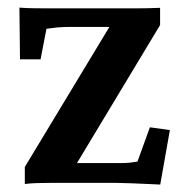

<svg xmlns="http://www.w3.org/2000/svg" viewBox="-20 -482 480 506"><path d="M402.3 4.4Q392.1 3.9 370.1 2.9Q348.1 2 325.2 1Q302.2 0 287.6 0H110.4Q93.8 0 77.1 0.5Q60.5 1 45.4 2.9V-42L289.6 -446.3V-411.1H171.4Q145.5 -411.1 130.9 -409.7Q116.2 -408.2 102.5 -406.2L86.9 -325.7H32.7L31.2 -461.9Q49.8 -460.4 73.5 -460.2Q97.2 -460 111.8 -460H338.9Q371.1 -460 401.9 -461.4V-416L162.6 -18.6V-52.2H293.5Q312 -52.2 321.3 -53.2Q330.6 -54.2 342.3 -56.2L375 -146.5L427.7 -139.2Z"/></svg>

Font: Lateef ExtraBold
Style: Regular
Weight: 800
Designer: SIL International
Foundry: SIL International
Version: Version 4.200